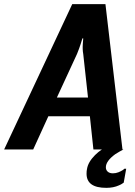

<svg xmlns="http://www.w3.org/2000/svg" viewBox="-30 -720 650 925"><path d="M-10 0 318 -700H478L560 0H420L403 -160H203L130 0ZM394 -250 371 -460Q367 -481 369 -509Q369 -517 371 -535H367L359 -509Q352 -487 341 -460L244 -250ZM387 117Q387 103 389 95Q394 61 428 27Q443 12 461 0H565Q547 9 525 23Q480 56 480 86Q480 99 489 107Q498 115 514 115Q528 115 540.5 110Q553 105 560.5 100Q568 95 569 93H578L566 160Q552 170 543 173Q517 185 482 185Q387 185 387 117Z"/></svg>

Font: Scada
Style: Bold Italic
Weight: 700
Italic angle: -10°
Version: Version 4.000